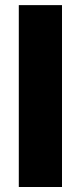

<svg xmlns="http://www.w3.org/2000/svg" viewBox="-20 -748 323 768"><path d="M228 -727.5V0H55.2V-727.5Z"/></svg>

Font: Inter 17pt ExtraBold
Style: Regular
Weight: 800
Version: Version 4.001;git-66647c0bb